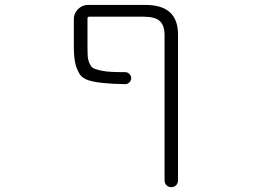

<svg xmlns="http://www.w3.org/2000/svg" viewBox="-20 -565 1040 781"><path d="M649.4 -420.9Q649.4 -461.9 629.9 -479.5Q610.4 -497.1 564.5 -497.1H342.8Q335.9 -497.1 335.9 -490.2V-380.9Q335.9 -350.6 336.9 -335.9Q337.9 -321.3 344.2 -307.1Q350.6 -293 358.9 -288.1Q367.2 -283.2 388.7 -278.3Q410.2 -273.4 436.5 -272.5Q456.1 -271.5 489.3 -271.5Q499 -271.5 506.3 -264.2Q513.7 -256.8 513.7 -247.1Q513.7 -237.3 506.3 -230Q499 -222.7 489.3 -222.7Q438.5 -223.6 409.2 -226.6Q372.1 -229.5 343.8 -237.3Q315.4 -245.1 303.2 -265.1Q291 -285.2 285.6 -310.5Q280.3 -335.9 280.3 -379.9V-487.3Q280.3 -510.7 297.4 -527.8Q314.5 -544.9 337.9 -544.9H572.3Q704.1 -544.9 704.1 -424.8V168.9Q704.1 180.7 696.3 188.5Q688.5 196.3 676.8 196.3Q665 196.3 657.2 188.5Q649.4 180.7 649.4 168.9Z"/></svg>

Font: Rounded Mgen+ 2m light
Style: Regular
Weight: 200
Designer: [Source Han Sans]
Ryoko NISHIZUKA  (kana & ideographs); Paul D. Hunt (Latin, Greek & Cyrillic); Wenlong ZHANG  (bopomofo
Version: Version 1.059.20150602